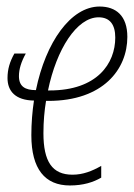

<svg xmlns="http://www.w3.org/2000/svg" viewBox="-20 -558 410 588"><path d="M194 10C235 10 266 0 290 -14V-50C262 -34 234 -23 202 -23C140 -23 113 -63 113 -150C113 -186 116 -219 121 -249H128C296 -249 370 -346 370 -445C370 -510 335 -538 285 -538C197 -538 120 -429 90 -282C57 -282 38 -293 38 -325C38 -346 45 -369 59 -394H24C10 -369 3 -346 3 -319C3 -279 27 -251 84 -250C79 -217 76 -181 76 -144C76 -40 118 10 194 10ZM132 -281H127C153 -407 215 -505 282 -505C317 -505 333 -482 333 -443C333 -364 278 -281 132 -281Z"/></svg>

Font: Noto Sans ExtraCondensed ExtraLight
Style: Italic
Weight: 200
Width: 2
Italic angle: -12°
Designer: Monotype Design Team
Foundry: Monotype Imaging Inc.
Version: Version 2.013